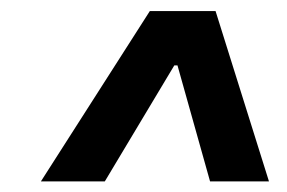

<svg xmlns="http://www.w3.org/2000/svg" viewBox="-20 -731 527 353"><path d="M297.9 -649.8H323.3L316.9 -610.8H291.5ZM55.2 -397.5 255.5 -710.7H376.3L474.5 -397.5H366.2L302.3 -625H309L172.7 -397.5Z"/></svg>

Font: Inter
Style: Italic
Weight: 400
Italic angle: -9.3988°
Designer: Rasmus Andersson
Foundry: rsms
Version: Version 4.001;git-66647c0bb